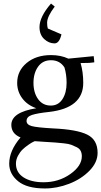

<svg xmlns="http://www.w3.org/2000/svg" viewBox="-20 -763 571 1084"><path d="M32 161Q32 88 96 13Q44 -8 44 -58Q44 -129 185 -152Q135 -169 106 -207.5Q77 -246 77 -295Q77 -363 130.5 -407.5Q184 -452 268 -452Q323 -452 366 -432L509 -446L512 -418V-411L484 -408Q450 -408 435 -407Q450 -356 450 -295Q450 -153 257 -131Q191 -124 160.5 -114Q130 -104 130 -80Q130 -59 159.5 -51Q189 -43 280 -38Q414 -32 472.5 -3Q531 26 531 100Q531 154 485 201Q439 248 370.5 274.5Q302 301 234 301Q132 301 82 260Q32 219 32 161ZM70 161Q70 211 113 238.5Q156 266 226 266Q311 266 376.5 220Q442 174 442 119Q442 102 435.5 89Q429 76 413 68Q397 60 382.5 54.5Q368 49 339 46Q310 43 291 41.5Q272 40 235 38Q199 36 176 34Q172 36 164.5 39.5Q157 43 139 55.5Q121 68 107 81.5Q93 95 81.5 116.5Q70 138 70 161ZM267 -167Q309 -167 332.5 -203Q356 -239 356 -295Q356 -342 344 -382Q318 -423 268 -423Q221 -423 195 -386.5Q169 -350 169 -295Q169 -240 195 -203.5Q221 -167 267 -167ZM203 -610Q203 -668 268 -743L289 -726Q246 -669 246 -635Q246 -614 250 -602L327 -569Q315 -518 288 -518Q256 -518 229.5 -542.5Q203 -567 203 -610Z"/></svg>

Font: Dihjauti
Style: Bold
Weight: 700
Designer: T. Christopher White
Version: Version 3.0.0